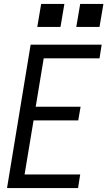

<svg xmlns="http://www.w3.org/2000/svg" viewBox="-20 -964 550 984"><path d="M16 0 137 -735H501L490 -665H204L163 -417H393L381 -347H152L106 -70H391L380 0ZM371 -826 391 -944H510L490 -826ZM171 -826 191 -944H310L290 -826Z"/></svg>

Font: Iosevka SS04
Style: Italic
Weight: 400
Italic angle: -9°
Monospace: yes
Designer: Belleve Invis
Foundry: Belleve Invis
Version: Version 19.0.0; ttfautohint (v1.8.4)